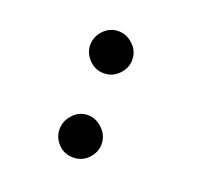

<svg xmlns="http://www.w3.org/2000/svg" viewBox="-88 -539 676 649"><g transform="rotate(20 250.0 -215.0)"><path d="M235 -291Q204 -291 182 -314Q160 -337 160 -366Q160 -396 182 -419Q204 -442 235 -442Q264 -442 287.5 -420Q311 -398 311 -366Q311 -337 289 -314Q267 -291 235 -291ZM235 12Q203 12 181.5 -10.5Q160 -33 160 -63Q160 -93 182 -116.5Q204 -140 235 -140Q264 -140 287.5 -117Q311 -94 311 -63Q311 -34 289.5 -11Q268 12 235 12Z"/></g></svg>

Font: Inconsolata
Style: Bold
Weight: 700
Monospace: yes
Designer: Raph Levien, Cyreal, Brenton Simpson
Foundry: Raph Levien, Cyreal, Google
Version: Version 3.100; ttfautohint (v1.8.4.7-5d5b)